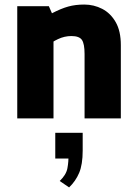

<svg xmlns="http://www.w3.org/2000/svg" viewBox="-20 -523 602 848"><path d="M56.2 0V-495.6H195.8L209.5 -464.4Q250 -485.4 281.5 -494.1Q313 -502.9 352.1 -502.9Q394.5 -502.9 431.4 -483.9Q468.3 -464.8 491 -425.3Q513.7 -385.7 513.7 -323.7V0H353.5V-284.7Q353.5 -329.6 341.8 -346.7Q330.1 -363.8 295.4 -363.8Q264.6 -363.8 236.3 -350.3Q208 -336.9 190.9 -321.3L216.3 -422.4V0ZM285.2 304.7 243.7 276.4Q272.5 249 277.8 219.7Q283.2 190.4 282.2 163.1L304.2 177.2H224.1V63.5H345.2V142.1Q345.2 203.6 329.6 240.5Q314 277.3 285.2 304.7Z"/></svg>

Font: Anaheim ExtraBold
Style: Regular
Weight: 800
Version: Version 2.001